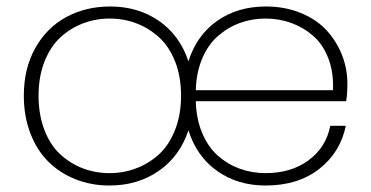

<svg xmlns="http://www.w3.org/2000/svg" viewBox="-20 -570 1156 598"><path d="M525.1 -165Q543.9 -212.4 543.9 -272Q543.9 -331.5 525.4 -378.4Q506.8 -425.3 475.3 -453.9Q443.8 -482.4 404.8 -497.3Q365.7 -512.2 321.8 -512.2Q277.8 -512.2 238.8 -497.3Q199.7 -482.4 168.5 -453.9Q137.2 -425.3 118.7 -378.4Q100.1 -331.5 100.1 -272Q100.1 -212.4 118.4 -165Q136.7 -117.7 168 -89.1Q199.2 -60.5 238 -45.7Q276.9 -30.8 320.8 -30.8Q364.7 -30.8 404.1 -45.7Q443.4 -60.5 474.9 -89.1Q506.3 -117.7 525.1 -165ZM589.8 -289.1H1017.1Q1019.5 -343.8 1002.9 -387.5Q986.3 -431.2 956.1 -457.8Q925.8 -484.4 887.7 -498.3Q849.6 -512.2 807.1 -512.2Q764.6 -512.2 726.8 -498.3Q689 -484.4 658.4 -457.5Q627.9 -430.7 609.6 -387.2Q591.3 -343.8 589.8 -289.1ZM54.2 -272Q54.2 -356.4 89.8 -420.2Q125.5 -483.9 186.3 -516.8Q247.1 -549.8 323.2 -549.8Q410.2 -549.8 475.1 -504.9Q540 -460 566.9 -378.9Q592.3 -460 656.2 -504.9Q720.2 -549.8 808.1 -549.8Q867.2 -549.8 916.3 -529.8Q965.3 -509.8 996.6 -476.1Q1027.8 -442.4 1044.9 -399.4Q1062 -356.4 1062 -309.1Q1062 -278.8 1058.1 -254.9H589.8Q591.3 -199.7 609.6 -156Q627.9 -112.3 658.2 -85.4Q688.5 -58.6 726.3 -44.7Q764.2 -30.8 807.1 -30.8Q886.7 -30.8 940.9 -70.6Q995.1 -110.4 1008.8 -178.2H1057.1Q1040 -95.2 974.1 -43.7Q908.2 7.8 807.1 7.8Q720.2 7.8 656.2 -37.6Q592.3 -83 566.9 -164.1Q540 -83 474.4 -37.6Q408.7 7.8 320.8 7.8Q264.2 7.8 215.1 -11.7Q166 -31.2 130.4 -66.7Q94.7 -102.1 74.5 -155Q54.2 -208 54.2 -272Z"/></svg>

Font: SVN-Poppins ExtraLight
Style: Regular
Weight: 200
Designer: Ninad Kale (Devanagari), Jonny Pinhorn (Latin)
Foundry: Indian Type Foundry
Version: Version 3.002 2017